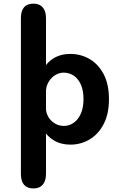

<svg xmlns="http://www.w3.org/2000/svg" viewBox="-20 -782 659 1052"><path d="M163.5 250.5Q94.5 250.5 94.5 171V-682.5Q94.5 -762 163.5 -762Q196.5 -762 214.2 -741.5Q232 -721 232 -682.5V171Q232 209.5 214.2 230Q196.5 250.5 163.5 250.5ZM365.5 -486.5Q422.5 -486.5 470.5 -458.8Q518.5 -431 547.8 -375.8Q577 -320.5 577 -239Q577 -157.5 547.8 -101.8Q518.5 -46 470.5 -17.8Q422.5 10.5 365.5 10.5Q313.5 10.5 274.2 -13.2Q235 -37 213.2 -79.5Q191.5 -122 191.5 -178.5Q191.5 -185.5 197 -195.5Q202.5 -205.5 212 -205.5Q217 -205.5 224.2 -199.8Q231.5 -194 232 -181Q234.5 -156.5 248.2 -136.2Q262 -116 283.5 -104Q305 -92 329.5 -92Q359 -92 383.5 -109Q408 -126 422.8 -159Q437.5 -192 437.5 -239Q437.5 -287 422.8 -319.2Q408 -351.5 383.5 -367.8Q359 -384 329.5 -384Q305 -384 283.5 -371Q262 -358 248.5 -336.8Q235 -315.5 232.5 -291Q231.5 -278.5 225.2 -273.8Q219 -269 212 -269Q203 -269 197.2 -276.5Q191.5 -284 191.5 -291.5Q191.5 -350.5 212.8 -394.2Q234 -438 273 -462.2Q312 -486.5 365.5 -486.5Z"/></svg>

Font: Sono Monospace SemiBold
Style: Regular
Weight: 600
Designer: Tyler Finck
Foundry: Tyler Finck
Version: Version 2.112